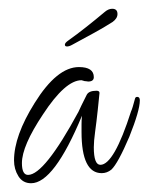

<svg xmlns="http://www.w3.org/2000/svg" viewBox="-20 -438 339 438"><path d="M51 -20Q32 -20 22 -36Q12 -52 12 -72Q12 -128 59 -203Q110 -285 160 -285Q194 -285 194 -262Q194 -252 181 -252Q180 -252 178 -252.5Q176 -253 173 -253L166 -255Q129 -255 78 -177Q30 -105 30 -66Q30 -39 44 -39Q81 -39 159 -183Q161 -188 166 -198Q171 -208 178 -222Q183 -231 200 -231Q207 -231 207 -226L203 -187Q200 -159 197 -137.5Q194 -116 194 -102Q194 -62 209 -62Q240 -62 279 -184Q282 -190 288 -213Q289 -217 293 -217Q299 -217 299 -209Q299 -186 275 -126Q249 -65 234 -51Q224 -43 212 -43Q166 -43 166 -137Q166 -145 166 -154.5Q166 -164 167 -174Q103 -20 51 -20ZM133 -332Q128 -332 128 -336Q128 -340 135 -345Q156 -360 177.5 -377Q199 -394 218 -410Q227 -418 236 -418Q248 -418 248 -406Q248 -396 237 -388Q215 -374 195.5 -363.5Q176 -353 145 -336Q138 -332 133 -332Z"/></svg>

Font: Ole
Style: Regular
Weight: 400
Designer: Robert E. Leuschke
Foundry: Robert E. Leuschke
Version: Version 1.010; ttfautohint (v1.8.3)